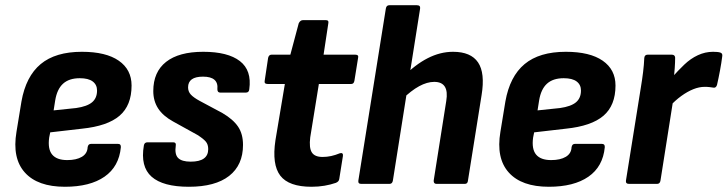

<svg xmlns="http://www.w3.org/2000/svg" viewBox="-20 -703 2781 734"><path d="M228 11Q124 11 75 -43.5Q26 -98 43 -199L62 -315Q79 -411 135.5 -458Q192 -505 293 -505Q385 -505 434 -471Q483 -437 483 -376Q483 -300 437 -260.5Q391 -221 293 -211L172 -197L168 -177Q162 -133 179.5 -112Q197 -91 237 -91Q272 -91 293 -103.5Q314 -116 315 -140Q317 -153 328 -153H431Q443 -153 442 -140Q435 -66 379.5 -27.5Q324 11 228 11ZM185 -281 271 -290Q313 -296 332 -312Q351 -328 351 -357Q351 -379 334.5 -391.5Q318 -404 285 -404Q244 -404 221 -383Q198 -362 191 -319Z M702 11Q603 11 559.5 -27.5Q516 -66 530 -147Q532 -159 544 -159H642Q654 -159 652 -147Q647 -113 661 -99Q675 -85 709 -85Q776 -85 776 -133Q776 -151 766.5 -162Q757 -173 735 -187L641 -239Q603 -260 584.5 -288.5Q566 -317 566 -355Q566 -428 615 -466.5Q664 -505 757 -505Q851 -505 897 -469.5Q943 -434 933 -362Q932 -349 920 -349H822Q811 -349 811 -362Q816 -410 756 -410Q699 -410 699 -369Q699 -353 709.5 -341.5Q720 -330 744 -317L830 -271Q871 -247 890 -219Q909 -191 909 -149Q909 -72 856 -30.5Q803 11 702 11Z M1171 11Q1084 11 1051.5 -31.5Q1019 -74 1033 -167L1069 -382H1003Q989 -382 992 -395L1005 -482Q1008 -494 1018 -494H1090L1122 -614Q1128 -626 1138 -626H1226Q1238 -626 1235 -613L1217 -494H1338Q1352 -494 1349 -482L1335 -395Q1333 -382 1323 -382H1199L1166 -178Q1161 -138 1172 -120.5Q1183 -103 1213 -103Q1230 -103 1246 -106.5Q1262 -110 1279 -117Q1285 -119 1288.5 -116.5Q1292 -114 1291 -107L1277 -19Q1276 -9 1264 -4Q1244 3 1220.5 7Q1197 11 1171 11Z M1361 0Q1348 0 1350 -13L1455 -670Q1457 -683 1468 -683H1574Q1588 -683 1586 -670L1482 -13Q1480 0 1469 0ZM1649 0Q1637 0 1638 -13L1686 -317Q1698 -390 1640 -390Q1613 -390 1582.5 -373.5Q1552 -357 1516 -322L1519 -407Q1567 -456 1615 -480.5Q1663 -505 1712 -505Q1780 -505 1807.5 -464.5Q1835 -424 1821 -339L1769 -13Q1768 0 1757 0Z M2078 11Q1974 11 1925 -43.5Q1876 -98 1893 -199L1912 -315Q1929 -411 1985.5 -458Q2042 -505 2143 -505Q2235 -505 2284 -471Q2333 -437 2333 -376Q2333 -300 2287 -260.5Q2241 -221 2143 -211L2022 -197L2018 -177Q2012 -133 2029.5 -112Q2047 -91 2087 -91Q2122 -91 2143 -103.5Q2164 -116 2165 -140Q2167 -153 2178 -153H2281Q2293 -153 2292 -140Q2285 -66 2229.5 -27.5Q2174 11 2078 11ZM2035 -281 2121 -290Q2163 -296 2182 -312Q2201 -328 2201 -357Q2201 -379 2184.5 -391.5Q2168 -404 2135 -404Q2094 -404 2071 -383Q2048 -362 2041 -319Z M2385 0Q2371 0 2373 -13L2430 -369Q2435 -399 2438.5 -427.5Q2442 -456 2443 -481Q2444 -494 2456 -494H2548Q2560 -494 2561 -483Q2561 -465 2559.5 -443.5Q2558 -422 2556 -402L2558 -349L2505 -13Q2503 0 2492 0ZM2539 -295 2548 -406Q2572 -433 2596 -456Q2620 -479 2648 -492Q2676 -505 2706 -505Q2725 -505 2734 -502Q2739 -500 2740.5 -496.5Q2742 -493 2741 -487Q2738 -463 2732.5 -433.5Q2727 -404 2721 -378Q2717 -366 2707 -368Q2700 -369 2692.5 -370Q2685 -371 2674 -371Q2653 -371 2630.5 -362Q2608 -353 2584.5 -336Q2561 -319 2539 -295Z"/></svg>

Font: Sofia Sans Semi Condensed ExtraBold
Style: Italic
Weight: 800
Italic angle: -9°
Version: Version 4.100